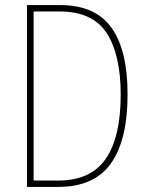

<svg xmlns="http://www.w3.org/2000/svg" viewBox="-20 -734 578 754"><path d="M481 -364Q481 -184 415.5 -92Q350 0 209 0H86V-714H217Q354 -714 417.5 -625.5Q481 -537 481 -364ZM454 -362Q454 -519 399 -604Q344 -689 213 -689H112V-25H209Q336 -25 395 -110Q454 -195 454 -362Z"/></svg>

Font: Noto Sans Tamil Condensed Thin
Style: Regular
Weight: 100
Width: 3
Designer: Jelle Bosma - Monotype Design Team
Foundry: Monotype Imaging Inc.
Version: Version 2.004; ttfautohint (v1.8.4.7-5d5b)